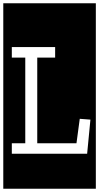

<svg xmlns="http://www.w3.org/2000/svg" viewBox="-32 -937 604 1170"><path d="M-12 213V-917H552V213ZM40 0H499L519 -208L454 -213L434 -64H195V-586H304V-650H40V-586H122V-64H40Z"/></svg>

Font: Zilla Slab Highlight Regular
Style: Regular
Weight: 400
Designer: Typotheque Type Foundry
Foundry: Typotheque type foundry
Version: Version 1.1; 2017; ttfautohint (v1.6)